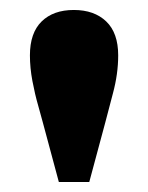

<svg xmlns="http://www.w3.org/2000/svg" viewBox="-20 -746 297 385"><path d="M128 -726Q169 -726 193 -703Q217 -680 217 -635Q217 -598 206.5 -559Q196 -520 191 -500L159 -381H98L66 -500Q63 -512 56.5 -534.5Q50 -557 45 -583.5Q40 -610 40 -635Q40 -680 63.5 -703Q87 -726 128 -726Z"/></svg>

Font: Source Serif 4 Black
Style: Regular
Weight: 900
Designer: Frank Grießhammer
Foundry: Adobe
Version: Version 4.005;hotconv 1.1.0;makeotfexe 2.6.0